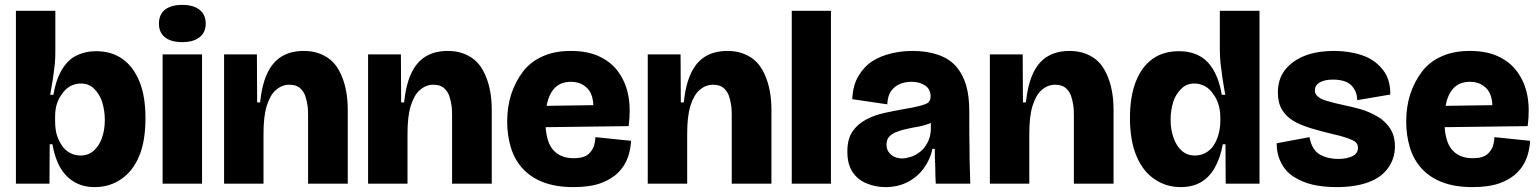

<svg xmlns="http://www.w3.org/2000/svg" viewBox="-20 -750 6290 784"><path d="M367 14Q320 14 285 -6Q249 -27 227 -64Q204 -103 194 -161H183L182 0H45V-210V-706H206V-545Q206 -510 204 -490Q202 -470 196 -428Q193 -407 185 -363H198Q208 -423 232 -464Q256 -505 290 -522Q328 -541 372 -541Q435 -541 479 -510Q524 -479 549 -418Q574 -358 574 -268Q574 -173 548 -112Q522 -50 474 -18Q427 14 367 14ZM309 -115Q340 -115 362 -134Q384 -153 396 -186Q408 -219 408 -260Q408 -299 397 -334Q387 -365 364 -388Q343 -409 310 -409Q294 -409 278 -403Q263 -398 249 -385Q239 -376 226 -356Q216 -340 210 -318Q205 -299 205 -269V-257Q205 -223 212 -199Q219 -176 234 -154Q246 -136 267 -125Q286 -115 309 -115Z M653 -598Q629 -618 629 -653Q629 -690 653 -710Q678 -730 724 -730Q770 -730 795 -710Q820 -690 820 -653Q820 -618 795 -598Q770 -578 724 -578Q678 -578 653 -598ZM644 0V-528H805V0Z M895 0V-305V-528H1029L1030 -332H1042Q1050 -406 1072 -452Q1094 -498 1131 -520Q1168 -542 1221 -542Q1258 -542 1288 -530Q1318 -518 1338 -498Q1358 -478 1372 -447Q1386 -417 1393 -380Q1400 -345 1400 -299V0H1238V-279Q1238 -304 1236 -318Q1232 -343 1226 -360Q1218 -380 1203 -392Q1188 -404 1161 -404Q1131 -404 1106 -382Q1083 -362 1069 -317Q1056 -275 1056 -204V0Z M1483 0V-305V-528H1617L1618 -332H1630Q1638 -406 1660 -452Q1682 -498 1719 -520Q1756 -542 1809 -542Q1846 -542 1876 -530Q1906 -518 1926 -498Q1946 -478 1960 -447Q1974 -417 1981 -380Q1988 -345 1988 -299V0H1826V-279Q1826 -304 1824 -318Q1820 -343 1814 -360Q1806 -380 1791 -392Q1776 -404 1749 -404Q1719 -404 1694 -382Q1671 -362 1657 -317Q1644 -275 1644 -204V0Z M2322 14Q2250 14 2198 -6Q2148 -25 2114 -62Q2081 -98 2066 -148Q2051 -198 2051 -253Q2051 -313 2067 -364Q2084 -416 2115 -457Q2146 -498 2196 -520Q2244 -542 2311 -542Q2379 -542 2426 -520Q2476 -497 2505 -456Q2536 -413 2546 -358Q2556 -304 2547 -235L2154 -230V-317L2433 -321L2400 -274Q2407 -321 2398 -354Q2390 -383 2366 -400Q2344 -416 2312 -416Q2275 -416 2252 -397Q2229 -378 2218 -343Q2207 -307 2207 -260Q2207 -177 2236 -141Q2266 -104 2322 -104Q2348 -104 2364 -110Q2379 -115 2390 -128Q2402 -142 2406 -156Q2411 -174 2411 -190L2557 -175Q2555 -140 2544 -108Q2531 -72 2505 -46Q2477 -18 2433 -2Q2389 14 2322 14Z M2625 0V-305V-528H2759L2760 -332H2772Q2780 -406 2802 -452Q2824 -498 2861 -520Q2898 -542 2951 -542Q2988 -542 3018 -530Q3048 -518 3068 -498Q3088 -478 3102 -447Q3116 -417 3123 -380Q3130 -345 3130 -299V0H2968V-279Q2968 -304 2966 -318Q2962 -343 2956 -360Q2948 -380 2933 -392Q2918 -404 2891 -404Q2861 -404 2836 -382Q2813 -362 2799 -317Q2786 -275 2786 -204V0Z M3213 0V-706H3373V0Z M3596 14Q3555 14 3519 -1Q3482 -16 3461 -48Q3440 -80 3440 -131Q3440 -182 3461 -213Q3481 -243 3517 -262Q3551 -280 3592 -289Q3634 -298 3668 -304Q3707 -310 3737 -318Q3764 -325 3771 -332Q3780 -341 3780 -357Q3780 -374 3771 -388Q3764 -399 3744 -408Q3726 -416 3703 -416Q3677 -416 3657 -408Q3634 -399 3619 -379Q3605 -360 3603 -324L3460 -345Q3463 -403 3485 -439Q3508 -478 3542 -500Q3574 -521 3620 -532Q3661 -542 3707 -542Q3765 -542 3811 -526Q3855 -511 3883 -480Q3911 -448 3925 -402Q3938 -357 3938 -295V-205Q3938 -194 3938.5 -171Q3939 -148 3939 -136Q3939 -91 3940 -68L3942 0H3801Q3800 -11 3799.5 -33.5Q3799 -56 3799 -68Q3798 -80 3797.5 -104.5Q3797 -129 3797 -142H3787Q3780 -102 3753 -64Q3727 -28 3687 -7Q3647 14 3596 14ZM3664 -103Q3678 -103 3701 -110Q3717 -115 3737 -130Q3754 -143 3767 -167Q3780 -190 3781 -223V-265H3806Q3793 -252 3774 -245Q3756 -238 3731 -233Q3724 -232 3708 -229Q3692 -226 3685 -224Q3663 -220 3643 -212Q3623 -205 3611 -192Q3600 -181 3600 -159Q3600 -134 3619 -118Q3637 -103 3664 -103Z M4022 0V-305V-528H4156L4157 -332H4169Q4177 -406 4199 -452Q4221 -498 4258 -520Q4295 -542 4348 -542Q4385 -542 4415 -530Q4445 -518 4465 -498Q4485 -478 4499 -447Q4513 -417 4520 -380Q4527 -345 4527 -299V0H4365V-279Q4365 -304 4363 -318Q4359 -343 4353 -360Q4345 -380 4330 -392Q4315 -404 4288 -404Q4258 -404 4233 -382Q4210 -362 4196 -317Q4183 -275 4183 -204V0Z M4801 14Q4742 14 4695 -18Q4647 -50 4621 -112Q4594 -175 4594 -268Q4594 -356 4618 -417Q4642 -478 4687 -510Q4731 -541 4795 -541Q4841 -541 4877 -522Q4912 -504 4935 -464Q4959 -423 4969 -363H4983Q4974 -414 4972 -429Q4966 -473 4964 -490Q4961 -520 4961 -545V-706H5123V-209V0H4985L4984 -161H4973Q4963 -104 4939 -63Q4917 -25 4882 -5Q4848 14 4801 14ZM4859 -115Q4882 -115 4901 -125Q4922 -136 4934 -154Q4948 -174 4955 -199Q4963 -226 4963 -257V-269Q4963 -296 4957 -318Q4951 -340 4941 -356Q4928 -376 4918 -385Q4904 -398 4889 -403Q4873 -409 4857 -409Q4825 -409 4804 -388Q4780 -364 4771 -335Q4760 -300 4760 -261Q4760 -220 4772 -187Q4784 -153 4806 -134Q4828 -115 4859 -115Z M5438 14Q5383 14 5340 4Q5298 -6 5263 -28Q5230 -49 5212 -84Q5193 -120 5193 -165L5327 -190Q5332 -162 5345 -142Q5358 -122 5384 -112Q5411 -101 5445 -101Q5478 -101 5502 -112Q5525 -123 5525 -147Q5525 -161 5515 -170Q5505 -178 5482 -186Q5453 -196 5420 -203Q5385 -211 5334 -226Q5291 -239 5262 -256Q5232 -274 5215 -302Q5198 -330 5198 -372Q5198 -426 5226 -463Q5255 -501 5307 -522Q5357 -542 5429 -542Q5490 -542 5543 -524Q5593 -507 5626 -466Q5658 -426 5657 -364L5522 -341Q5522 -366 5510 -386Q5497 -408 5476 -416Q5454 -425 5423 -425Q5388 -425 5368 -413Q5349 -401 5349 -381Q5349 -366 5361 -356Q5373 -345 5398 -338Q5432 -328 5462 -322Q5500 -314 5536 -304Q5568 -295 5605 -274Q5636 -256 5656 -226Q5676 -195 5676 -152Q5676 -103 5648 -64Q5620 -25 5568 -6Q5514 14 5438 14Z M5993 14Q5921 14 5869 -6Q5819 -25 5785 -62Q5752 -98 5737 -148Q5722 -198 5722 -253Q5722 -313 5738 -364Q5755 -416 5786 -457Q5817 -498 5867 -520Q5915 -542 5982 -542Q6050 -542 6097 -520Q6147 -497 6176 -456Q6207 -413 6217 -358Q6227 -304 6218 -235L5825 -230V-317L6104 -321L6071 -274Q6078 -321 6069 -354Q6061 -383 6037 -400Q6015 -416 5983 -416Q5946 -416 5923 -397Q5900 -378 5889 -343Q5878 -307 5878 -260Q5878 -177 5907 -141Q5937 -104 5993 -104Q6019 -104 6035 -110Q6050 -115 6061 -128Q6073 -142 6077 -156Q6082 -174 6082 -190L6228 -175Q6226 -140 6215 -108Q6202 -72 6176 -46Q6148 -18 6104 -2Q6060 14 5993 14Z"/></svg>

Font: Bricolage Grotesque 36pt ExtraBold
Style: Regular
Weight: 800
Designer: Mathieu Triay
Foundry: Atelier Triay
Version: Version 1.000;gftools[0.9.30]